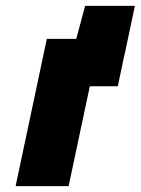

<svg xmlns="http://www.w3.org/2000/svg" viewBox="-20 -632 478 652"><path d="M269 -612 239 -500 228 -446H403L438 -612ZM139 -500 33 0H213L285 -339H380L414 -500Z"/></svg>

Font: Advent Pro Black
Style: Italic
Weight: 900
Italic angle: -12°
Version: Version 3.000